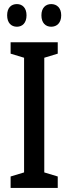

<svg xmlns="http://www.w3.org/2000/svg" viewBox="-20 -921 336 941"><path d="M15 -846C15 -809 35 -790 63 -790C90 -790 110 -809 110 -846C110 -882 90 -901 63 -901C35 -901 15 -883 15 -846ZM183 -846C183 -809 203 -790 231 -790C259 -790 280 -809 280 -846C280 -882 259 -901 231 -901C204 -901 183 -883 183 -846ZM263 0V-56L197 -76V-638L263 -658V-714H32V-658L98 -638V-76L32 -56V0Z"/></svg>

Font: Noto Sans Hebrew ExtraCondensed Medium
Style: Regular
Weight: 500
Width: 2
Designer: Monotype Design Team
Foundry: Monotype Imaging Inc.
Version: Version 2.004